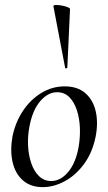

<svg xmlns="http://www.w3.org/2000/svg" viewBox="-20 -753 441 787"><path d="M155 14Q105 14 73.5 -14Q42 -42 31.5 -89Q21 -136 31 -193Q43 -252 74 -298.5Q105 -345 149.5 -372Q194 -399 245 -399Q298 -399 330 -371Q362 -343 372.5 -296Q383 -249 372 -193Q359 -128 325 -81.5Q291 -35 246 -10.5Q201 14 155 14ZM190 -11Q228 -11 259 -47.5Q290 -84 302 -149Q309 -189 307.5 -228.5Q306 -268 295 -301.5Q284 -335 264 -355Q244 -375 214 -375Q177 -375 145.5 -339Q114 -303 101 -236Q93 -195 95 -155.5Q97 -116 108.5 -83Q120 -50 140.5 -30.5Q161 -11 190 -11ZM247 -475 199 -727Q198 -732 208 -732.5Q218 -733 232 -730.5Q246 -728 256.5 -724Q267 -720 267 -716L256 -476Q256 -474 251.5 -473Q247 -472 247 -475Z"/></svg>

Font: Cormorant Infant Light Medium
Style: Italic
Weight: 500
Italic angle: -10°
Version: Version 4.001